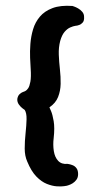

<svg xmlns="http://www.w3.org/2000/svg" viewBox="-20 -661 357 676"><path d="M215 -7Q215 -7 205.5 -5.5Q196 -4 180 -5Q164 -6 145 -13.5Q126 -21 108 -39.5Q90 -58 76 -92Q67 -112 67 -138Q67 -164 70 -191.5Q73 -219 73.5 -241Q74 -263 67 -274Q67 -274 60 -279Q53 -284 46.5 -293Q40 -302 41 -313Q43 -324 49 -329.5Q55 -335 60.5 -337Q66 -339 66 -339Q66 -339 70 -341Q74 -343 79 -350Q84 -357 87 -373.5Q90 -390 88 -419Q87 -435 86 -457.5Q85 -480 87 -506.5Q89 -533 96.5 -558Q104 -583 120.5 -602.5Q137 -622 165 -632.5Q193 -643 235 -640Q235 -640 241 -638Q247 -636 255 -631.5Q263 -627 269.5 -619.5Q276 -612 276 -602Q277 -588 271 -581.5Q265 -575 258.5 -573Q252 -571 252 -571Q252 -571 245 -570Q238 -569 227.5 -564.5Q217 -560 207.5 -549Q198 -538 192 -517Q186 -494 187 -468.5Q188 -443 191 -416.5Q194 -390 193.5 -365.5Q193 -341 184.5 -319.5Q176 -298 154 -283Q154 -283 159.5 -270.5Q165 -258 169 -234.5Q173 -211 169 -175Q166 -151 169.5 -129Q173 -107 185 -94.5Q197 -82 218 -84Q218 -84 223.5 -83Q229 -82 236.5 -79Q244 -76 249.5 -68.5Q255 -61 255 -48Q255 -36 249 -28Q243 -20 235.5 -15.5Q228 -11 221.5 -9Q215 -7 215 -7Z"/></svg>

Font: Sour Gummy Medium
Style: Regular
Weight: 500
Designer: Stefie Justprince
Foundry: Eifetstype
Version: Version 1.000